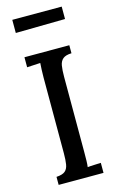

<svg xmlns="http://www.w3.org/2000/svg" viewBox="-136 -963 624 1017"><g transform="rotate(-15 176.0 -454.0)"><path d="M299 -656Q267 -655 252 -642.5Q237 -630 233 -606.5Q229 -583 229 -545V-134Q229 -107 228.5 -85.5Q228 -64 226 -51Q243 -53 263.5 -53.5Q284 -54 299 -55V0H53V-44Q86 -46 100.5 -58Q115 -70 119 -94Q123 -118 123 -155V-571Q123 -593 124 -613.5Q125 -634 126 -649Q109 -648 89 -647Q69 -646 53 -645V-700H299ZM42 -836V-908H313V-840Z"/></g></svg>

Font: Lora Medium
Style: Regular
Weight: 500
Designer: Olga Karpushina, Alexei Vanyashin (Cyrillic)
Foundry: Cyreal
Version: Version 3.004